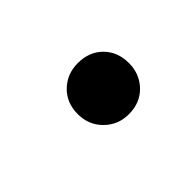

<svg xmlns="http://www.w3.org/2000/svg" viewBox="-35 -485 276 276"><g transform="rotate(-45 103.0 -347.0)"><path d="M118 -295Q96 -295 81 -310Q66 -325 66 -347Q66 -370 81 -384.5Q96 -399 118 -399Q141 -399 155.5 -384.5Q170 -370 170 -347Q170 -325 155.5 -310Q141 -295 118 -295Z"/></g></svg>

Font: DM Sans 10pt Light
Style: Italic
Weight: 300
Italic angle: -10°
Version: Version 4.004;gftools[0.9.30]